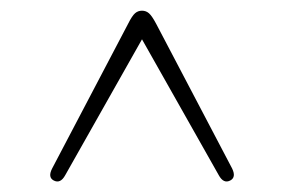

<svg xmlns="http://www.w3.org/2000/svg" viewBox="-20 -730 531 359"><path d="M102 -402.5Q93 -386 80.5 -392.5Q69 -398.5 77.5 -415L219.5 -685.5Q227 -700.5 232.5 -705.2Q238 -710 245.5 -710Q253 -710 258.5 -705.2Q264 -700.5 272 -685.5L414 -415Q422 -398.5 410.5 -392.5Q398 -386 389 -402.5L245.5 -656.5Z"/></svg>

Font: Fraunces 9pt S050 Thin
Style: Regular
Weight: 100
Version: Version 1.000; ttfautohint (v1.8.3)